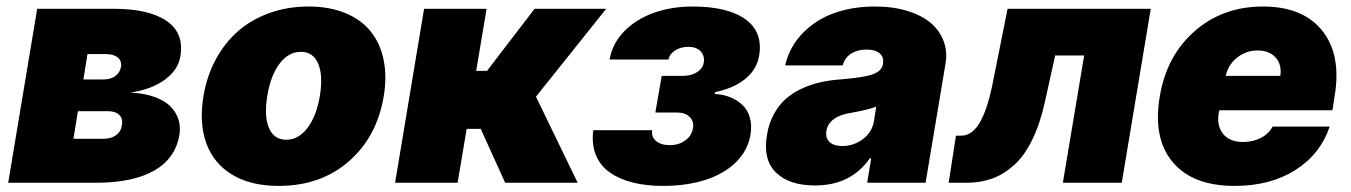

<svg xmlns="http://www.w3.org/2000/svg" viewBox="-20 -573 4235 602"><path d="M5.7 0 96.6 -545.5H335.2Q446.7 -545.5 502.3 -507.5Q557.9 -469.5 545.5 -396.3Q539.1 -354.8 497.9 -323.9Q456.7 -293 389.2 -282.7Q433.6 -280.5 466.1 -268.5Q498.6 -256.4 516 -237.7Q533.4 -219.1 540 -196.9Q546.5 -174.7 542.6 -150.6Q530.2 -76.3 463.6 -38.2Q397 0 281.2 0ZM210.2 -137.8H304Q328.1 -137.8 343.8 -149.1Q359.4 -160.5 362.2 -180.4Q365.8 -201 354 -212.7Q342.3 -224.4 318.2 -224.4H224.4ZM241.5 -323.9H304Q326.7 -323.9 341.3 -334.3Q355.8 -344.8 359.4 -363.6Q362.2 -382.1 349.3 -392.8Q336.3 -403.4 311.1 -403.4H254.3Z M853.7 9.9Q766.3 9.9 707.9 -25.4Q649.5 -60.7 626.8 -124.1Q604 -187.5 617.9 -271.3Q628.2 -333.8 656.1 -385.8Q683.9 -437.9 725.9 -474.8Q767.8 -511.7 824.6 -532.1Q881.4 -552.6 947.4 -552.6Q1012.8 -552.6 1062.5 -532.1Q1112.2 -511.7 1142 -474.8Q1171.9 -437.9 1182.7 -385.8Q1193.5 -333.8 1183.2 -271.3Q1161.9 -143.8 1073.5 -66.9Q985.1 9.9 853.7 9.9ZM877.8 -134.9Q915.8 -134.9 944.1 -171.9Q972.3 -208.8 983 -272.7Q993.3 -337 977.5 -373.8Q961.6 -410.5 923.3 -410.5Q884.9 -410.5 856.7 -373.6Q828.5 -336.6 818.2 -272.7Q807.5 -208.5 823.3 -171.7Q839.1 -134.9 877.8 -134.9Z M1218.8 0 1309.7 -545.5H1505.7L1473 -350.9H1507.1L1656.2 -545.5H1880.7L1660.5 -269.9L1791.2 0H1563.9L1487.2 -169H1443.2L1414.8 0Z M1840.2 -164.8H2024.9Q2021.3 -144.2 2036.9 -131Q2052.6 -117.9 2080.3 -117.9Q2108.3 -117.9 2128.4 -132.5Q2148.4 -147 2152.7 -170.5Q2156.6 -192.1 2142.6 -206.1Q2128.6 -220.2 2103 -220.2H2034.8L2054.7 -335.2H2122.9Q2147.7 -335.2 2166 -347.1Q2184.3 -359 2186.8 -377.8Q2189.6 -399.1 2176.3 -412.6Q2163 -426.1 2138.5 -426.1Q2114.3 -426.1 2096.9 -415Q2079.5 -403.8 2076 -386.4H1891.3Q1900.2 -437.5 1938 -475.7Q1975.9 -513.8 2031.2 -533.2Q2086.6 -552.6 2151.3 -552.6Q2262.1 -552.6 2317.5 -512.4Q2372.9 -472.3 2360.1 -397.7Q2353 -355.8 2317.6 -326.3Q2282.3 -296.9 2222.3 -284.1L2220.9 -278.4Q2247.5 -277 2269.7 -268.1Q2291.9 -259.2 2308.1 -243.8Q2324.2 -228.3 2331.1 -204.2Q2338.1 -180 2333.1 -150.6Q2324.6 -100.5 2286.8 -63.7Q2248.9 -27 2190.3 -8.5Q2131.7 9.9 2058.9 9.9Q2005.7 9.9 1963.2 -0.9Q1920.8 -11.7 1891.2 -32.8Q1861.5 -54 1848 -87.7Q1834.5 -121.4 1840.2 -164.8Z M2535.5 8.5Q2454.5 8.5 2413 -32Q2371.4 -72.4 2384.9 -150.6Q2390.6 -185.4 2405.5 -213.4Q2420.5 -241.5 2441.2 -260.7Q2462 -279.8 2489.9 -293.3Q2517.8 -306.8 2548.1 -314.1Q2578.5 -321.4 2613.6 -323.9Q2685.4 -329.5 2714.8 -339.5Q2744.3 -349.4 2748.6 -372.2V-373.6Q2751.8 -394.5 2737.7 -406.1Q2723.7 -417.6 2697.4 -417.6Q2668.7 -417.6 2649 -405.2Q2629.3 -392.8 2622.2 -367.9H2441.8Q2448.5 -398.1 2463.8 -425.2Q2479 -452.4 2503.6 -475.9Q2528.1 -499.3 2559.8 -516.3Q2591.6 -533.4 2633.3 -543Q2675.1 -552.6 2723 -552.6Q2779.8 -552.6 2825.1 -538.7Q2870.4 -524.9 2898.4 -500.9Q2926.5 -476.9 2938.7 -444.1Q2951 -411.2 2944.6 -373.6L2882.1 0H2698.9L2711.6 -76.7H2707.4Q2648.1 8.5 2535.5 8.5ZM2620.7 -115.1Q2655.9 -115.1 2685 -136.4Q2714.1 -157.7 2720.2 -193.2L2727.3 -238.6Q2703.5 -229 2646.3 -218.8Q2612.2 -213.4 2593.2 -198.7Q2574.2 -183.9 2571 -161.9Q2567.8 -139.9 2581.3 -127.5Q2594.8 -115.1 2620.7 -115.1Z M2954.5 0 2977.3 -147.7H2994.3Q3026.6 -147.7 3050.2 -185.7Q3073.9 -223.7 3090.9 -304L3139.2 -545.5H3588.1L3497.2 0H3312.5L3379.3 -399.1H3288.4L3255.7 -251.4Q3240.4 -183.2 3216.1 -133.9Q3191.8 -84.5 3159.8 -55.6Q3127.8 -26.6 3091.3 -13.3Q3054.7 0 3011.4 0Z M3850.9 9.9Q3719.5 9.9 3656.8 -64.8Q3594.1 -139.6 3616.5 -271.3Q3637.8 -398.4 3725.9 -475.5Q3813.9 -552.6 3940.3 -552.6Q4064.3 -552.6 4125.2 -477.5Q4186.1 -402.3 4164.8 -272.7L4157.7 -227.3H3802.9L3801.1 -218.8Q3794.7 -178.3 3815 -153.1Q3835.2 -127.8 3877.8 -127.8Q3908.4 -127.8 3933.1 -140.4Q3957.7 -153.1 3970.2 -176.1H4149.1Q4120 -89.8 4041.7 -40Q3963.4 9.9 3850.9 9.9ZM3823.2 -335.2H3994.3Q3999.6 -370.4 3979.6 -392.6Q3959.5 -414.8 3923.3 -414.8Q3887.4 -414.8 3859.4 -392.8Q3831.3 -370.7 3823.2 -335.2Z"/></svg>

Font: Karasuma Gothic
Style: Italic
Weight: 900
Italic angle: -9.39999°
Designer: Rasmus Andersson / Ryoko Nishizuka
Foundry: Genbu
Version: Version 1.00